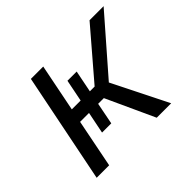

<svg xmlns="http://www.w3.org/2000/svg" viewBox="-124 -698 869 869"><g transform="rotate(-45 311.0 -263.5)"><path d="M528 0H435.5L329 -232H292.5L272 -127.5H213L234 -232H177L131 0H51L157 -527H236L190.5 -298.5H247L268 -404H327L306 -298.5H336.5L532.5 -527H622.5L395 -266Z"/></g></svg>

Font: Argentum Sans Light
Style: Italic
Weight: 300
Italic angle: -11.3°
Designer: Julieta Ulanovsky (font), Owen Earl (portions from Jones font), Cristiano Sobral (main changes and remaster)
Foundry: Julieta Ulanovsky (font), Owen Earl (portions from Jones font), Cristiano Sobral (main changes and remaster)
Version: Version 3.127